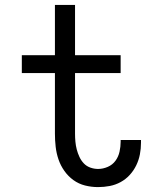

<svg xmlns="http://www.w3.org/2000/svg" viewBox="-20 -755 640 783"><path d="M380 8Q353 8 327 1.5Q301 -5 279.5 -20.5Q258 -36 242.5 -58Q227 -80 218.5 -105Q210 -130 207 -156.5Q204 -183 204 -210V-457H69V-530H204V-735H286V-530H472V-457H286V-210Q286 -193 287.5 -177Q289 -161 293 -145.5Q297 -130 304 -115Q311 -100 322 -88.5Q333 -77 348.5 -71.5Q364 -66 380 -66Q400 -66 419.5 -74.5Q439 -83 451 -99.5Q463 -116 467.5 -136.5Q472 -157 472 -177Q472 -179 472 -180.5Q472 -182 472 -184H555Q555 -181 555 -178.5Q555 -176 555 -173Q555 -149 550.5 -125.5Q546 -102 535.5 -80.5Q525 -59 509 -41.5Q493 -24 472 -12.5Q451 -1 427.5 3.5Q404 8 380 8Z"/></svg>

Font: Iosevka Curly Slab Extended
Style: Regular
Weight: 400
Width: 7
Monospace: yes
Designer: Belleve Invis
Foundry: Belleve Invis
Version: Version 11.1.0; ttfautohint (v1.8.3)